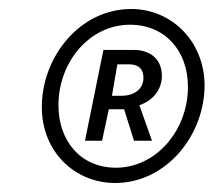

<svg xmlns="http://www.w3.org/2000/svg" viewBox="-20 -730 475 427"><path d="M236 -323C349 -323 435 -428 435 -541C434 -640 360 -710 272 -710C157 -710 73 -603 73 -492C73 -392 147 -323 236 -323ZM238 -357C159 -357 110 -417 110 -496C110 -592 179 -675 269 -675C348 -675 398 -616 398 -537C398 -440 327 -357 238 -357ZM169 -417H207L222 -487H256L278 -417H318L290 -496C320 -506 340 -531 340 -561C340 -598 315 -619 277 -619H210ZM229 -517 241 -587H266C289 -587 299 -576 299 -557C299 -533 280 -517 250 -517Z"/></svg>

Font: Source Sans Pro
Style: Italic
Weight: 400
Italic angle: -11°
Designer: Paul D. Hunt
Foundry: Adobe Systems Incorporated
Version: Version 3.006;hotconv 1.0.111;makeotfexe 2.5.65597